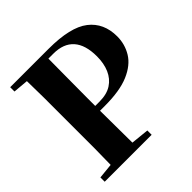

<svg xmlns="http://www.w3.org/2000/svg" viewBox="-191 -910 1073 1073"><g transform="rotate(-45 345.0 -373.5)"><path d="M41 0V-34L131 -43Q132 -108 133 -174Q133 -262 133 -351V-395Q133 -484 133 -572Q132 -638 131 -705L41 -713V-747H344Q516 -747 590.5 -689Q665 -631 665 -525Q665 -463 633.5 -411.5Q602 -360 531 -329.5Q460 -299 341 -299H303Q303 -240 304 -172Q304 -109 305 -45L412 -34V0ZM305 -709Q304 -642 304 -573Q303 -484 303 -395V-337H337Q395 -337 432 -361Q469 -385 487.5 -427.5Q506 -470 506 -526Q506 -617 465 -663Q424 -709 344 -709Z"/></g></svg>

Font: Early Summer Mincho Heavy
Style: Regular
Weight: 900
Designer: GuiWonder
Version: Version 1.002